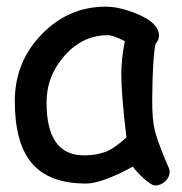

<svg xmlns="http://www.w3.org/2000/svg" viewBox="-20 -530 552 582"><path d="M449.2 32.2Q439.9 32.2 415.5 10.7Q393.6 -9.3 382.8 -24.9Q335.9 0.5 300.3 13.4Q264.6 26.4 240.7 26.4Q126.5 26.4 74.2 -38.1Q24.9 -98.6 24.9 -223.6Q24.9 -341.8 106.2 -425.8Q187.5 -509.8 300.3 -509.8Q342.8 -509.8 395.5 -487.8Q461.9 -460.4 461.9 -421.9Q461.9 -408.7 452.1 -398.4Q447.3 -379.9 444.6 -337.4Q441.9 -294.9 441.4 -228.5Q440.9 -168 449.7 -132.8Q454.6 -111.3 480.5 -46.9Q483.9 -38.1 491.7 -21L494.6 -12.7Q494.6 6.8 481 19.5Q467.3 32.2 449.2 32.2ZM347.7 -307.1Q347.7 -328.1 350.3 -352.8Q353 -377.4 358.4 -405.3Q340.3 -414.6 327.4 -418.9Q314.5 -423.3 306.6 -423.3Q231 -423.3 176 -361.6Q121.1 -299.8 121.1 -219.2Q121.1 -139.2 149.4 -99.1Q177.7 -59.1 234.4 -59.1Q281.2 -59.1 314 -76.2Q331.5 -85.4 363.3 -113.3Q347.7 -242.7 347.7 -307.1Z"/></svg>

Font: Bharatayuddha
Style: Regular
Weight: 400
Designer: R.S. Wihananto
Foundry: R.S. Wihananto
Version: Version 2.0.1